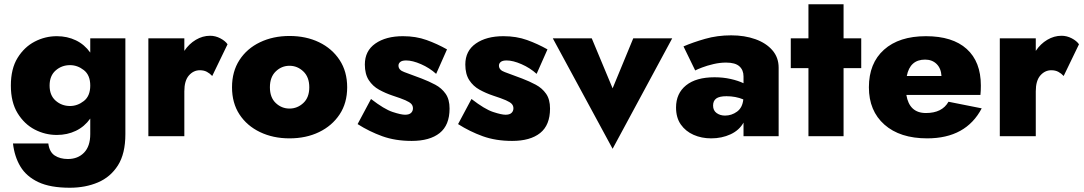

<svg xmlns="http://www.w3.org/2000/svg" viewBox="-20 -640 5094 902"><path d="M41 34H207Q212 74 237 90.5Q262 107 299 107Q346 107 375 77Q404 47 404 -10V-83Q377 -45 336.5 -25.5Q296 -6 247 -6Q192 -6 143 -31.5Q94 -57 62.5 -108.5Q31 -160 31 -238Q31 -317 62.5 -368Q94 -419 143 -444.5Q192 -470 247 -470Q296 -470 336.5 -450.5Q377 -431 404 -393V-460H569V-10Q569 82 534 137Q499 192 440 217Q381 242 308 242Q216 242 160 215.5Q104 189 76 142.5Q48 96 41 34ZM213 -238Q213 -192 241.5 -167Q270 -142 309 -142Q344 -142 374 -165.5Q404 -189 404 -238Q404 -287 374 -310.5Q344 -334 309 -334Q270 -334 241.5 -309Q213 -284 213 -238Z M977 -283Q966 -295 952 -302.5Q938 -310 919 -310Q889 -310 867.5 -285.5Q846 -261 846 -211V0H677V-460H846V-401Q868 -434 900 -453Q932 -472 967 -472Q992 -472 1015 -460Q1038 -448 1049 -432Z M1070 -230Q1070 -304 1105 -358Q1140 -412 1201.5 -441.5Q1263 -471 1340 -471Q1418 -471 1479 -441.5Q1540 -412 1575.5 -358Q1611 -304 1611 -230Q1611 -156 1575.5 -102.5Q1540 -49 1479 -19.5Q1418 10 1340 10Q1263 10 1201.5 -19.5Q1140 -49 1105 -102.5Q1070 -156 1070 -230ZM1248 -230Q1248 -182 1275.5 -156Q1303 -130 1340 -130Q1377 -130 1405 -156Q1433 -182 1433 -230Q1433 -278 1405 -304.5Q1377 -331 1340 -331Q1303 -331 1275.5 -304.5Q1248 -278 1248 -230Z M1723 -175Q1785 -127 1824.5 -114Q1864 -101 1883 -101Q1902 -101 1911 -109.5Q1920 -118 1920 -131Q1920 -143 1912.5 -151.5Q1905 -160 1884.5 -169Q1864 -178 1824 -191Q1791 -202 1761 -218.5Q1731 -235 1712.5 -263.5Q1694 -292 1694 -337Q1694 -401 1743.5 -435.5Q1793 -470 1873 -470Q1934 -470 1984 -452Q2034 -434 2080 -408L2029 -293Q1998 -321 1958 -338.5Q1918 -356 1888 -356Q1869 -356 1860.5 -349Q1852 -342 1852 -332Q1852 -311 1879 -301.5Q1906 -292 1961 -271Q1995 -258 2025 -242Q2055 -226 2073.5 -199.5Q2092 -173 2092 -130Q2092 -52 2045.5 -15Q1999 22 1914 22Q1837 22 1776 0Q1715 -22 1660 -57Z M2195 -175Q2257 -127 2296.5 -114Q2336 -101 2355 -101Q2374 -101 2383 -109.5Q2392 -118 2392 -131Q2392 -143 2384.5 -151.5Q2377 -160 2356.5 -169Q2336 -178 2296 -191Q2263 -202 2233 -218.5Q2203 -235 2184.5 -263.5Q2166 -292 2166 -337Q2166 -401 2215.5 -435.5Q2265 -470 2345 -470Q2406 -470 2456 -452Q2506 -434 2552 -408L2501 -293Q2470 -321 2430 -338.5Q2390 -356 2360 -356Q2341 -356 2332.5 -349Q2324 -342 2324 -332Q2324 -311 2351 -301.5Q2378 -292 2433 -271Q2467 -258 2497 -242Q2527 -226 2545.5 -199.5Q2564 -173 2564 -130Q2564 -52 2517.5 -15Q2471 22 2386 22Q2309 22 2248 0Q2187 -22 2132 -57Z M2577 -460H2760L2858 -225L2955 -460H3138L2858 59Z M3246 -309 3191 -422Q3235 -441 3292.5 -457.5Q3350 -474 3415 -474Q3478 -474 3528.5 -456Q3579 -438 3608.5 -404Q3638 -370 3638 -322V0H3473V-64Q3453 -28 3412 -9Q3371 10 3321 10Q3276 10 3238.5 -6.5Q3201 -23 3178.5 -55Q3156 -87 3156 -135Q3156 -201 3203 -239Q3250 -277 3337 -277Q3377 -277 3412.5 -269Q3448 -261 3473 -249V-281Q3473 -311 3453.5 -328.5Q3434 -346 3391 -346Q3362 -346 3332 -339Q3302 -332 3278.5 -323Q3255 -314 3246 -309ZM3330 -144Q3330 -121 3346.5 -109Q3363 -97 3386 -97Q3417 -97 3442.5 -115.5Q3468 -134 3472 -173Q3436 -188 3393 -188Q3359 -188 3344.5 -177Q3330 -166 3330 -144Z M3695 -460H3778V-620H3943V-460H4026V-320H3943V0H3778V-320H3695Z M4336 10Q4208 10 4135 -54.5Q4062 -119 4062 -230Q4062 -343 4133 -406.5Q4204 -470 4330 -470Q4455 -470 4521.5 -410Q4588 -350 4588 -238Q4588 -226 4587.5 -214.5Q4587 -203 4586 -194H4238Q4252 -109 4330 -109Q4406 -109 4436 -162L4592 -131Q4518 10 4336 10ZM4326 -360Q4255 -360 4240 -283H4403Q4401 -319 4380 -339.5Q4359 -360 4326 -360Z M4977 -283Q4966 -295 4952 -302.5Q4938 -310 4919 -310Q4889 -310 4867.5 -285.5Q4846 -261 4846 -211V0H4677V-460H4846V-401Q4868 -434 4900 -453Q4932 -472 4967 -472Q4992 -472 5015 -460Q5038 -448 5049 -432Z"/></svg>

Font: Jost* Heavy
Style: Regular
Weight: 800
Version: Version 3.7